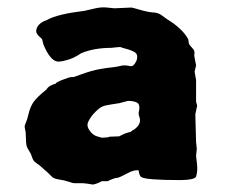

<svg xmlns="http://www.w3.org/2000/svg" viewBox="-20 -488 609 514"><path d="M328.6 -311Q337.4 -309.1 344.2 -323.2Q347.2 -328.1 347.2 -336.9Q347.2 -345.7 337.4 -350.1Q327.6 -355 317.4 -357.4Q307.1 -359.9 304.7 -361.3Q302.2 -362.8 291 -361.3Q279.8 -359.9 277.8 -359.9Q231 -359.9 196.8 -345.2Q176.8 -331.5 158.7 -327.1Q141.1 -322.3 133.8 -323.2Q113.8 -326.2 96.2 -369.1L92.8 -382.8Q90.8 -385.7 85.9 -389.6Q81.1 -393.6 78.1 -399.4Q75.2 -405.3 79.1 -414.1Q85.4 -427.7 106.9 -435.1Q133.8 -450.2 206.1 -459Q211.9 -460 231.4 -464.8Q251 -469.7 266.6 -467.8Q282.2 -465.8 286.1 -465.8L332 -467.8Q334 -467.8 356 -461.4Q377.9 -455.1 391.1 -454.6Q404.3 -454.1 414.6 -445.8Q424.8 -438 428.2 -436Q467.3 -412.1 482.9 -384.8Q484.9 -381.8 484.9 -375.5Q485.4 -369.1 492.2 -362.3Q499 -355.5 500 -351.6Q501 -348.1 500.5 -344.2Q500 -340.3 500 -338.9L504.9 -313L501 -295.9L504.9 -273.9V-215.8L507.8 -205.1L502.9 -182.1L504.9 -107.9L506.8 -89.8L504.9 -70.8Q504.9 -68.8 507.3 -49.8Q509.8 -30.8 504.9 -15.1Q500 -6.3 463.9 -5.9Q369.1 -5.9 357.9 -14.2Q353 -17.1 351.1 -32.2Q338.4 -33.7 320.8 -23.9Q302.7 -14.2 295.9 -12.2Q286.6 -12.2 268.1 -2.9Q260.3 -2.9 252.9 -2.9Q233.4 6.8 227.1 5.9L215.3 3.9Q204.1 2 191.9 2.4Q179.7 2.9 175.3 2Q170.9 1 162.1 -2Q152.3 -5.4 139.2 -7.3Q126 -9.3 121.1 -13.2Q116.2 -17.1 110.4 -23.4Q104.5 -29.3 100.6 -32.2Q97.7 -35.2 90.8 -41Q84.5 -46.9 78.1 -50.8Q72.3 -55.2 70.3 -57.6Q68.4 -60.1 65.9 -66.9Q64 -73.2 62.5 -76.2Q61 -79.1 57.6 -84.5Q54.2 -89.8 51.8 -95.7Q49.3 -101.6 48.8 -132.8L45.9 -148.9Q45.9 -151.9 49.3 -159.7Q52.7 -167 56.6 -183.6Q60.5 -200.2 68.4 -212.9Q76.7 -226.1 105 -249Q107.4 -254.4 115.7 -258.8Q124 -263.2 127.9 -263.2Q129.4 -267.6 148.9 -274.9Q168 -282.2 171.4 -281.7Q174.8 -281.2 178.7 -282.2Q182.6 -283.2 195.3 -288.1Q208 -293 223.1 -297.4Q238.3 -301.8 251.5 -303.7Q265.6 -306.2 279.3 -307.6Q293 -309.1 299.8 -311Q306.6 -313 313.5 -313Q320.3 -313 328.6 -311ZM309.1 -214.4Q304.7 -212.9 299.8 -211.9Q294.9 -210.9 278.3 -208.5Q261.7 -206.1 254.9 -203.1Q247.1 -200.2 235.4 -188.5Q223.6 -176.8 217.3 -164.1Q210.4 -152.3 219.2 -139.6Q227.5 -127 238.3 -123.5Q249 -120.1 251.5 -119.6Q253.9 -119.1 256.8 -119.6Q259.8 -120.1 264.6 -120.1Q269.5 -120.1 273.9 -122.1Q297.9 -123 298.8 -123L313 -129.9L324.7 -133.8Q329.1 -133.8 332 -136.7Q335 -139.6 337.9 -140.6Q340.8 -142.1 342.3 -143.6Q343.8 -145 347.7 -148.9Q351.6 -152.8 354 -159.7Q356 -167 353.5 -173.8Q351.1 -180.7 351.1 -183.6Q351.1 -186.5 352.5 -193.4Q354 -200.2 352.1 -207Q350.1 -213.9 338.4 -216.3Q326.7 -218.8 320.3 -217.3Q314 -215.8 309.1 -214.4Z"/></svg>

Font: AntiqueNobleBold
Style: Bold
Weight: 700
Version: Version 001.000